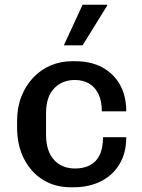

<svg xmlns="http://www.w3.org/2000/svg" viewBox="-20 -779 597 809"><path d="M276 10Q212 10 161 -21.5Q110 -53 81 -110Q52 -167 52 -242V-269Q52 -326 70 -372Q88 -418 119.5 -451.5Q151 -485 193 -503Q235 -521 283 -521H298Q363 -521 411 -495Q459 -469 485.5 -422Q512 -375 512 -310H409Q409 -354 394.5 -383.5Q380 -413 354.5 -427.5Q329 -442 295 -442Q243 -442 208.5 -407Q174 -372 174 -301V-213Q174 -142 207.5 -105.5Q241 -69 296 -69Q332 -69 358.5 -82.5Q385 -96 399.5 -125Q414 -154 414 -201H512Q512 -134 483 -86.5Q454 -39 404 -14.5Q354 10 291 10ZM249 -588 328 -759H431L432 -756L328 -588Z"/></svg>

Font: Chivo Medium
Style: Regular
Weight: 500
Designer: Hector Gatti
Foundry: Omnibus-Type
Version: Version 2.002